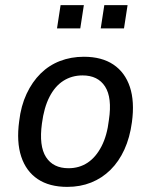

<svg xmlns="http://www.w3.org/2000/svg" viewBox="-20 -722 590 751"><path d="M243 9Q173 9 127.5 -21.5Q82 -52 63 -109.5Q44 -167 55 -248Q62 -308 84 -355Q106 -402 139 -434.5Q172 -467 215 -483.5Q258 -500 308 -500Q378 -500 423.5 -469.5Q469 -439 488 -382Q507 -325 496 -244Q488 -184 466.5 -137Q445 -90 412 -57.5Q379 -25 336.5 -8Q294 9 243 9ZM248 -64Q290 -64 322.5 -85.5Q355 -107 377 -149.5Q399 -192 406 -253Q419 -340 391 -383.5Q363 -427 303 -427Q261 -427 228 -406Q195 -385 173.5 -343Q152 -301 144 -239Q132 -151 160 -107.5Q188 -64 248 -64ZM374 -611 388 -702H479L465 -611ZM203 -611 217 -702H308L294 -611Z"/></svg>

Font: Nunito Sans 10pt SemiCondensed Medium
Style: Italic
Weight: 500
Width: 4
Italic angle: -9°
Designer: Vernon Adams
Foundry: Vernon Adams
Version: Version 3.101;gftools[0.9.27]